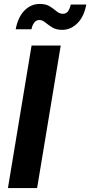

<svg xmlns="http://www.w3.org/2000/svg" viewBox="-20 -960 460 980"><path d="M290 -727.5 169.4 0H20.5L141.1 -727.5ZM297.9 -807.6Q266.6 -807.6 246.3 -820.3Q226.1 -833 210.9 -845.5Q195.8 -857.9 180.7 -857.9Q165 -857.9 154.8 -844.7Q144.5 -831.5 140.6 -810.5H60.1Q71.8 -873 105 -906.5Q138.2 -939.9 183.1 -939.9Q214.8 -939.9 234.6 -927.2Q254.4 -914.6 269 -902.1Q283.7 -889.6 300.3 -889.6Q317.4 -889.6 326.7 -901.9Q335.9 -914.1 341.3 -937H420.4Q409.2 -875 375 -841.3Q340.8 -807.6 297.9 -807.6Z"/></svg>

Font: Inter
Style: Bold Italic
Weight: 700
Italic angle: -9.39999°
Designer: Rasmus Andersson
Foundry: rsms
Version: Version 4.001;git-9221beed3